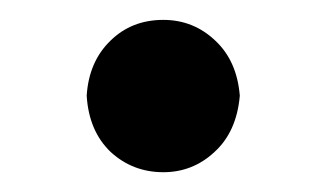

<svg xmlns="http://www.w3.org/2000/svg" viewBox="-20 -168 330 196"><path d="M146.7 7.8Q115.4 7.8 92.7 -13.1Q70.7 -34.4 68.5 -70.3Q70.7 -105.1 92.7 -126.4Q114.3 -147.7 146.7 -147.7Q177.6 -147.7 199.9 -126.4Q221.9 -105.8 224.8 -70.3Q221.6 -33.4 198.9 -12.8Q176.8 7.8 146.7 7.8Z"/></svg>

Font: Linik Sans SemiBold
Style: Regular
Weight: 600
Designer: Fonts by Rasmus Andersson / Changes by Cristiano Sobral with parts from Marc Monis
Foundry: rsms
Version: Version 3.020; ttfautohint (v1.6)